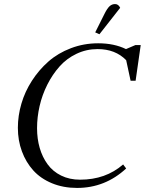

<svg xmlns="http://www.w3.org/2000/svg" viewBox="-20 -926 727 954"><path d="M68.8 -291Q68.8 -351.1 86.4 -411.1Q104 -471.2 138.7 -524.9Q173.3 -578.6 220.7 -620.4Q268.1 -662.1 332.3 -686.5Q396.5 -710.9 467.8 -710.9Q546.9 -710.9 606 -682.1L652.8 -702.1H679.2L653.8 -524.9H628.9L606.9 -627Q553.2 -682.1 464.8 -682.1Q409.2 -682.1 360.1 -658.7Q311 -635.3 275.9 -595.7Q240.7 -556.2 215.1 -505.4Q189.5 -454.6 176.8 -399.2Q164.1 -343.8 164.1 -289.1Q164.1 -236.8 177.2 -191.2Q190.4 -145.5 216.3 -109.9Q242.2 -74.2 283.7 -53.7Q325.2 -33.2 377.9 -33.2Q504.9 -33.2 591.8 -108.9L606.9 -88.9Q502.4 7.8 362.8 7.8Q294.4 7.8 238.3 -15.4Q182.1 -38.6 145.5 -79.1Q108.9 -119.6 88.9 -173.8Q68.8 -228 68.8 -291ZM453.1 -765.1 499 -856.9Q512.7 -884.3 524.4 -895Q536.1 -905.8 551.8 -905.8Q568.4 -905.8 577.1 -887.2L474.1 -755.9Z"/></svg>

Font: Dihjauti S
Style: Bold Italic
Weight: 700
Italic angle: -9°
Designer: T. Christopher White
Version: Version 3.0.0